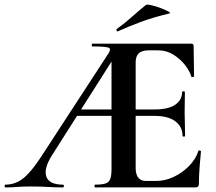

<svg xmlns="http://www.w3.org/2000/svg" viewBox="-31 -815 939 835"><path d="M-7 0Q-11 0 -11 -6Q-11 -12 -7 -12Q35 -12 69.5 -39Q104 -66 147 -132L435 -574Q454 -600 443.5 -606.5Q433 -613 371 -613Q368 -613 368 -619Q368 -625 371 -625H801Q811 -625 811 -616L813 -483Q813 -481 807.5 -480Q802 -479 801 -482Q795 -504 775 -530.5Q755 -557 724.5 -576.5Q694 -596 658 -596H616Q597 -596 584 -590.5Q571 -585 565 -573Q559 -561 559 -543V-85Q559 -66 564 -53.5Q569 -41 579 -34.5Q589 -28 605 -28H649Q687 -28 725 -46Q763 -64 792 -94Q821 -124 832 -159Q833 -162 838 -160.5Q843 -159 843 -157Q840 -128 837 -88.5Q834 -49 834 -15Q834 0 819 0H382Q380 0 380 -6Q380 -12 382 -12Q413 -12 428 -17Q443 -22 448.5 -37Q454 -52 454 -81V-589L490 -604L194 -138Q158 -80 171 -46Q184 -12 242 -12Q247 -12 247 -6Q247 0 242 0Q206 0 177 -2Q148 -4 101 -4Q66 -4 44.5 -2Q23 0 -7 0ZM290 -311 305 -339H535L542 -311ZM763 -223Q763 -264 731.5 -287.5Q700 -311 641 -311H482V-339H642Q701 -339 731 -359.5Q761 -380 761 -415Q761 -418 767 -418Q773 -418 773 -415Q773 -382 772.5 -363.5Q772 -345 772 -325Q772 -300 773 -276Q774 -252 774 -223Q774 -221 768.5 -221Q763 -221 763 -223ZM482 -679Q478 -677 476 -682.5Q474 -688 477 -689Q513 -715 543 -742Q573 -769 603 -793Q607 -797 626.5 -792.5Q646 -788 667.5 -780Q689 -772 701.5 -765Q714 -758 704 -756Q637 -740 585 -721Q533 -702 482 -679Z"/></svg>

Font: Cormorant Infant Light
Style: Bold
Weight: 700
Version: Version 4.001